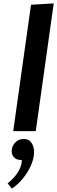

<svg xmlns="http://www.w3.org/2000/svg" viewBox="-20 -774 337 1133"><path d="M297 -754 191 0H58L163 -746ZM75 62Q94 46 120 46Q145 46 161 62Q181 86 181 123Q181 177 143 239.5Q105 302 50 339L25 308Q107 242 109 170H102Q78 170 62 154Q49 138 49 118Q49 85 75 62Z"/></svg>

Font: Arsenal
Style: Bold Italic
Weight: 700
Italic angle: -9°
Designer: Andrij Shevchenko
Foundry: Stairsfor.com
Version: Version 1.000